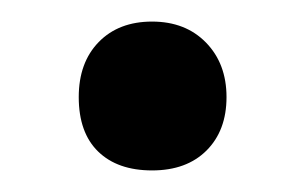

<svg xmlns="http://www.w3.org/2000/svg" viewBox="-20 -143 282 178"><path d="M53 -53Q53 -85 71.5 -104Q90 -123 121 -123Q152 -123 171 -103.5Q190 -84 190 -53Q190 -22 171.5 -3.5Q153 15 121 15Q89 15 71 -2.5Q53 -20 53 -53Z"/></svg>

Font: Domine Medium
Style: Regular
Weight: 500
Designer: Pablo Impallari, Rodrigo Fuenzalida, Brenda Gallo
Foundry: Pablo Impallari, Rodrigo Fuenzalida, Brenda Gallo
Version: Version 2.000